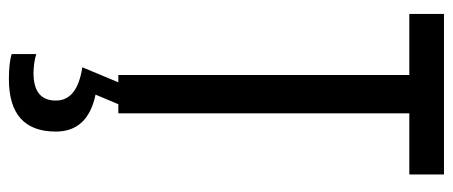

<svg xmlns="http://www.w3.org/2000/svg" viewBox="-306 -448 994 421"><g transform="rotate(90 190.5 -237.0)"><path d="M228 0H144V-638H10V-714H362V-638H228ZM268 137Q268 67 187 50L208 0H160L127 79Q200 90 200 137Q200 186 140 186Q118 186 98 180V234Q118 240 153 240Q268 240 268 137Z"/></g></svg>

Font: Noto Sans Display Condensed
Style: Regular
Weight: 400
Width: 3
Designer: Monotype Design Team
Foundry: Monotype Imaging Inc.
Version: Version 1.900